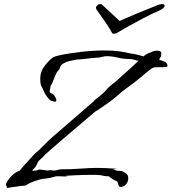

<svg xmlns="http://www.w3.org/2000/svg" viewBox="-20 -880 840 940"><path d="M774 -860Q785 -860 786 -852Q786 -849 785 -847Q780 -838 761 -829Q722 -812 682 -791Q642 -770 607.5 -750.5Q573 -731 551 -718Q547 -715 538 -715Q531 -715 529 -718Q519 -738 497.5 -769.5Q476 -801 454 -831Q450 -836 450 -842Q450 -849 457 -854Q462 -859 464.5 -859.5Q467 -860 469 -860Q474 -860 475.5 -859.5Q477 -859 480 -857L566 -777Q576 -782 597.5 -791.5Q619 -801 645.5 -812Q672 -823 697 -833Q722 -843 738.5 -849.5Q755 -856 756 -857Q768 -860 774 -860ZM16 40Q13 40 13 36Q14 35 11.5 29Q9 23 9 28V29Q7 22 16 7Q25 -8 41 -23Q57 -38 76 -44Q97 -70 119.5 -94Q142 -118 151 -128Q177 -150 198.5 -172.5Q220 -195 239 -211L439 -384Q441 -388 448 -393.5Q455 -399 461.5 -404Q468 -409 468 -409Q487 -425 494 -433Q501 -441 508 -448.5Q515 -456 534 -471Q539 -474 553 -486.5Q567 -499 584 -514.5Q601 -530 614.5 -542Q628 -554 631 -557L658 -582Q648 -584 636.5 -587.5Q625 -591 615 -591H614Q585 -591 556.5 -598Q528 -605 502 -605Q492 -605 480 -601.5Q468 -598 460 -598Q452 -598 429 -595.5Q406 -593 383.5 -590.5Q361 -588 353 -588Q318 -582 301.5 -575Q285 -568 279.5 -560.5Q274 -553 272.5 -546Q271 -539 265 -534Q258 -528 250.5 -510.5Q243 -493 237.5 -478Q232 -463 229 -463Q229 -463 228 -464Q228 -462 228 -460Q227 -458 225.5 -446.5Q224 -435 223 -431Q226 -424 230.5 -423.5Q235 -423 241 -418Q247 -411 251.5 -403Q256 -395 256 -389Q256 -384 251 -382Q244 -382 239 -384.5Q234 -387 230 -387H229Q221 -392 210.5 -406Q200 -420 196 -430Q189 -447 183 -457.5Q177 -468 177 -496Q177 -530 199 -558Q221 -586 241 -600Q248 -604 270 -609Q292 -614 321.5 -618.5Q351 -623 381 -626.5Q411 -630 433 -631Q448 -632 461.5 -632.5Q475 -633 488 -633Q531 -633 561.5 -629Q592 -625 620 -618Q631 -617 649 -613Q667 -609 683 -604Q686 -607 689.5 -609.5Q693 -612 693 -612Q701 -618 712.5 -621.5Q724 -625 721 -625H720Q735 -632 749 -632Q774 -632 769 -612V-610Q769 -603 763.5 -596.5Q758 -590 761 -587Q763 -586 774 -582.5Q785 -579 789 -576V-577Q798 -571 799 -563Q800 -555 800 -555Q798 -552 790 -551.5Q782 -551 772 -551H756Q747 -551 739 -550.5Q731 -550 728 -547V-548Q712 -538 691 -520Q670 -502 656 -491Q637 -475 608 -454.5Q579 -434 547 -405Q532 -392 510 -376.5Q488 -361 469.5 -348.5Q451 -336 444 -332Q407 -300 366 -265.5Q325 -231 289.5 -200.5Q254 -170 230 -149Q206 -128 201 -123Q188 -108 180 -102Q172 -96 164 -85H165Q165 -85 159.5 -73Q154 -61 137 -45Q139 -45 141.5 -44.5Q144 -44 145 -44Q156 -44 163 -47Q170 -50 174 -50Q175 -50 183.5 -49Q192 -48 202 -46.5Q212 -45 214 -45Q219 -46 222 -46.5Q225 -47 227 -47Q232 -47 235 -46Q238 -45 243 -45Q248 -45 255 -46Q262 -47 275 -51H276Q329 -51 375 -54.5Q421 -58 460 -58Q474 -58 495 -57Q516 -56 533 -55Q550 -54 550 -53Q550 -52 540 -52H539Q536 -52 536 -51Q536 -50 545.5 -46.5Q555 -43 558 -44L574 -43H575Q595 -35 603 -25Q608 -18 608 -7Q608 5 600.5 18Q593 31 575 35Q564 36 561.5 30Q559 24 557.5 16Q556 8 545 4Q532 -1 522 -9.5Q512 -18 510 -17Q495 -17 488.5 -19Q482 -21 471 -22.5Q460 -24 430 -24Q414 -24 392 -23.5Q370 -23 348.5 -22Q327 -21 313 -20Q299 -19 299 -18H313Q310 -17 306.5 -16.5Q303 -16 298 -16Q291 -16 283 -16.5Q275 -17 267 -17Q262 -17 257.5 -17Q253 -17 248 -15Q222 -8 209.5 -6.5Q197 -5 187.5 -4Q178 -3 159 4H158Q156 4 148.5 7Q141 10 134 13Q127 16 127 16Q121 18 113.5 23.5Q106 29 100 29Q95 29 81.5 30.5Q68 32 53 34.5Q38 37 27 38.5Q16 40 16 40ZM229 -459Q229 -459 229 -459Q229 -459 228 -460Q229 -462 229 -460Z"/></svg>

Font: Vujahday Script
Style: Regular
Weight: 400
Designer: Robert E. Leuschke
Foundry: Robert E. Leuschke
Version: Version 1.010; ttfautohint (v1.8.3)